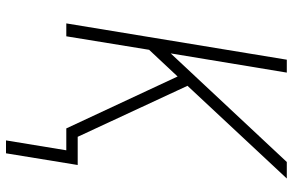

<svg xmlns="http://www.w3.org/2000/svg" viewBox="-188 -587 976 640"><g transform="rotate(90 300.0 -267.0)"><path d="M491 201H448L481 0H408L283 -268L235 -371L146 -276L101 0H58L179 -735H222L158 -348L520 -735H575L266 -404L436 -38H530Z"/></g></svg>

Font: Iosevka SS04 XLt Ex Obl
Style: Regular
Weight: 200
Width: 7
Italic angle: -9°
Monospace: yes
Designer: Belleve Invis
Foundry: Belleve Invis
Version: Version 19.0.0; ttfautohint (v1.8.4)